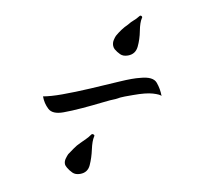

<svg xmlns="http://www.w3.org/2000/svg" viewBox="-49 -370 460 429"><g transform="rotate(-10 181.5 -155.5)"><path d="M252 -235Q241 -235 235 -241Q229 -247 225 -254Q224 -256 223.5 -258Q223 -260 223 -262Q223 -269 226.5 -274.5Q230 -280 233 -283Q240 -289 247.5 -294Q255 -299 264 -303Q272 -308 278 -310Q284 -312 292 -317Q295 -319 297 -316.5Q299 -314 297 -312Q291 -303 287.5 -284.5Q284 -266 276.5 -250.5Q269 -235 252 -235ZM310 -133Q307 -137 292 -141.5Q277 -146 248 -146Q239 -146 229 -146Q219 -146 208 -144Q198 -144 176.5 -141.5Q155 -139 130.5 -137Q106 -135 88 -135Q63 -135 56 -148.5Q49 -162 49 -178Q66 -175 92 -175Q122 -175 157 -177Q192 -179 223 -181Q254 -183 270 -181Q299 -179 304.5 -164Q310 -149 310 -133ZM101 7Q90 7 84 1Q78 -5 74 -12Q71 -17 71 -21Q71 -27 75 -32.5Q79 -38 82 -41Q89 -46 96.5 -51.5Q104 -57 113 -61Q121 -65 127 -67.5Q133 -70 140 -75Q143 -77 145.5 -74.5Q148 -72 146 -70Q140 -61 136 -42.5Q132 -24 125 -8.5Q118 7 101 7Z"/></g></svg>

Font: Birthstone
Style: Regular
Weight: 400
Designer: Robert E. Leuschke
Foundry: Robert E. Leuschke
Version: Version 1.013; ttfautohint (v1.8.3)